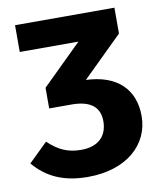

<svg xmlns="http://www.w3.org/2000/svg" viewBox="-81 -758 708 841"><g transform="rotate(-10 273.5 -338.0)"><path d="M485 -578V-693H43V-574H304L127 -400V-308H226C309 -308 351 -276 351 -212C351 -144 308 -105 235 -105C175 -105 135 -123 88 -167L4 -85C60 -18 135 17 243 17C416 17 520 -79 520 -205C520 -325 444 -398 307 -403Z"/></g></svg>

Font: Fira Sans
Style: Bold
Weight: 700
Designer: Carrois Corporate & Edenspiekermann AG
Foundry: Carrois Corporate GbR & Edenspiekermann AG
Version: Version 4.203